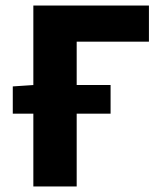

<svg xmlns="http://www.w3.org/2000/svg" viewBox="-20 -671 589 691"><path d="M100 0H256V-262H378V-365H256V-521H516V-651H100V-365L26 -360V-262H100Z"/></svg>

Font: Source Sans Pro
Style: Bold
Weight: 700
Designer: Paul D. Hunt
Foundry: Adobe Systems Incorporated
Version: Version 3.006;hotconv 1.0.111;makeotfexe 2.5.65597